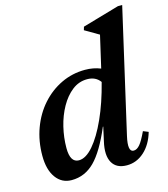

<svg xmlns="http://www.w3.org/2000/svg" viewBox="-115 -855 835 957"><g transform="rotate(-15 302.5 -376.0)"><path d="M137 13Q86 13 56 -28.5Q26 -70 26 -142Q26 -217 50 -282.5Q74 -348 117.5 -397Q161 -446 218.5 -473.5Q276 -501 342 -501Q385 -501 422 -486L460 -651L388 -693L393 -710L583 -765H605L459 -128Q441 -49 473 -49Q490 -49 505.5 -67.5Q521 -86 542 -131L569 -120Q551 -58 511.5 -22.5Q472 13 422 13Q368 13 346.5 -25Q325 -63 341 -132L357 -204H355Q306 -88 255.5 -37.5Q205 13 137 13ZM152 -148Q152 -73 197 -73Q233 -73 271.5 -117.5Q310 -162 345.5 -240.5Q381 -319 407 -421Q384 -453 340 -453Q297 -453 262.5 -426Q228 -399 203 -354.5Q178 -310 165 -256Q152 -202 152 -148Z"/></g></svg>

Font: Platypi Medium
Style: Italic
Weight: 500
Italic angle: -13°
Designer: David Sargent
Foundry: Bolt Cutter Type
Version: Version 1.200; ttfautohint (v1.8.4.7-5d5b)